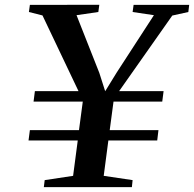

<svg xmlns="http://www.w3.org/2000/svg" viewBox="-20 -764 792 784"><path d="M122.5 -392H300.5L153.5 -701L98 -715L102 -744L385.5 -744.5L381.5 -715L292.5 -702L385.5 -466.5L409.5 -391.5L456 -467L608.5 -702L521.5 -715L525.5 -744H752.5L749 -715L683.5 -700.5L466.5 -392H648L642.5 -349H443.5L428 -232.5H627L622 -190.5H422.5L403.5 -46L521.5 -28.5L518.5 0H159L162.5 -28.5L278.5 -46L297.5 -190.5H96.5L102 -232.5H302.5L318 -349H117Z"/></svg>

Font: Merriweather 96pt SemiBold
Style: Italic
Weight: 600
Italic angle: -7.8°
Version: Version 2.101